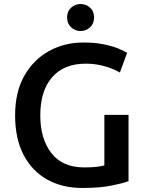

<svg xmlns="http://www.w3.org/2000/svg" viewBox="-20 -920 724 953"><path d="M388 13Q289 13 214 -29Q139 -71 97 -151.5Q55 -232 55 -347Q55 -463 100.5 -543.5Q146 -624 223 -666.5Q300 -709 393 -709Q453 -709 497.5 -699.5Q542 -690 570 -678Q598 -666 611 -658L575 -560Q545 -578 500.5 -591Q456 -604 405 -604Q298 -604 239 -537Q180 -470 180 -347Q180 -231 235 -160Q290 -89 398 -89Q435 -89 459.5 -92Q484 -95 498 -99V-350H618V-21Q594 -11 534.5 1Q475 13 388 13ZM380 -766Q353 -766 333 -784.5Q313 -803 313 -833Q313 -864 333 -882Q353 -900 380 -900Q407 -900 427 -882Q447 -864 447 -833Q447 -803 427 -784.5Q407 -766 380 -766Z"/></svg>

Font: Ubuntu Sans SemiBold
Style: Regular
Weight: 600
Designer: Dalton Maag Ltd
Foundry: Dalton Maag Ltd
Version: Version 1.006; ttfautohint (v1.8.4.7-5d5b)